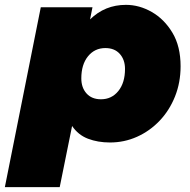

<svg xmlns="http://www.w3.org/2000/svg" viewBox="-60 -577 784 791"><path d="M393 10Q343 10 302.5 -5.5Q262 -21 237 -58L186 194H-40L108 -547H321L311 -497Q372 -557 459 -557Q514 -557 565.5 -527.5Q617 -498 650.5 -442Q684 -386 684 -304Q684 -237 661 -179.5Q638 -122 597.5 -79.5Q557 -37 504.5 -13.5Q452 10 393 10ZM356 -168Q400 -168 427.5 -202Q455 -236 455 -293Q455 -331 433.5 -355Q412 -379 374 -379Q330 -379 302.5 -345Q275 -311 275 -254Q275 -216 296.5 -192Q318 -168 356 -168Z"/></svg>

Font: Montserrat Black
Style: Italic
Weight: 900
Italic angle: -11.3°
Designer: Julieta Ulanovsky
Foundry: Julieta Ulanovsky
Version: Version 9.000; ttfautohint (v1.8.4.7-5d5b)